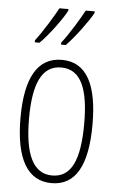

<svg xmlns="http://www.w3.org/2000/svg" viewBox="-55 -804 521 852"><g transform="rotate(5 206.0 -378.0)"><path d="M332 -759V-766H292C274 -732 229 -657 196 -615V-606H217C255 -644 315 -726 332 -759ZM215 -759V-766H175C156 -731 114 -661 79 -615V-606H100C140 -645 198 -725 215 -759ZM366 -265C366 -437 319 -539 206 -539C97 -539 45 -444 45 -267C45 -84 100 10 207 10C314 10 366 -82 366 -265ZM83 -267C83 -421 119 -505 206 -505C296 -505 329 -416 329 -266C329 -101 291 -24 207 -24C122 -24 83 -108 83 -267Z"/></g></svg>

Font: Noto Sans Telugu ExtraCondensed ExtraLight
Style: Regular
Weight: 200
Width: 2
Designer: Jelle Bosma - Monotype Design Team
Foundry: Monotype Imaging Inc.
Version: Version 2.005